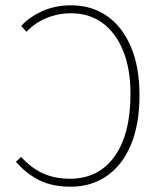

<svg xmlns="http://www.w3.org/2000/svg" viewBox="-20 -692 602 724"><path d="M246 12Q177 12 128 -12.5Q79 -37 40 -82L60 -100Q98 -58 142.5 -38Q187 -18 244 -18Q351 -18 411.5 -101.5Q472 -185 472 -338Q472 -432 444.5 -500Q417 -568 367 -605Q317 -642 248 -642Q199 -642 154.5 -623.5Q110 -605 80 -572L60 -594Q89 -627 138.5 -649.5Q188 -672 248 -672Q325 -672 383 -632Q441 -592 473.5 -516Q506 -440 506 -332Q506 -224 474 -147Q442 -70 383.5 -29Q325 12 246 12Z"/></svg>

Font: Source Sans 3 ExtraLight ExtraLight
Style: Regular
Weight: 250
Version: Version 3.052;hotconv 1.1.0;makeotfexe 2.6.0